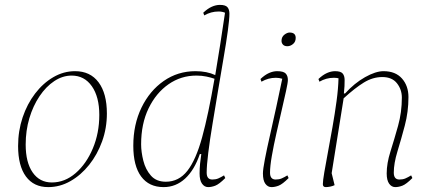

<svg xmlns="http://www.w3.org/2000/svg" viewBox="-20 -753 1776 785"><path d="M177 12Q118 12 86 -31.5Q54 -75 54 -156Q54 -218 72.5 -273Q91 -328 123.5 -370.5Q156 -413 198 -437.5Q240 -462 287 -462Q349 -462 383 -416.5Q417 -371 417 -289Q417 -229 397.5 -175Q378 -121 344.5 -79Q311 -37 268 -12.5Q225 12 177 12ZM192 -7Q245 -7 289 -45Q333 -83 359.5 -146Q386 -209 386 -283Q386 -357 355.5 -400.5Q325 -444 273 -444Q236 -444 202 -421.5Q168 -399 141.5 -359.5Q115 -320 100 -269.5Q85 -219 85 -162Q85 -89 113.5 -48Q142 -7 192 -7Z M649 12Q589 12 557 -31.5Q525 -75 525 -157Q525 -244 558.5 -313Q592 -382 649.5 -422Q707 -462 779 -462Q826 -462 860 -446Q870 -504 880 -569Q890 -634 900 -701Q888 -706 874 -706Q858 -706 843.5 -702Q829 -698 815 -690L811 -701Q829 -718 846 -725.5Q863 -733 879 -733Q902 -733 910 -723.5Q918 -714 918 -697Q918 -675 911.5 -627Q905 -579 894 -515.5Q883 -452 871.5 -382.5Q860 -313 849 -247Q838 -181 831.5 -128.5Q825 -76 825 -47Q825 -19 848 -19Q862 -19 872.5 -23.5Q883 -28 896 -36L901 -25Q876 0 860.5 6Q845 12 831 12Q816 12 806 -2Q796 -16 796 -44Q796 -64 798 -84Q800 -104 803 -123H797Q775 -58 737 -23Q699 12 649 12ZM557 -163Q557 -132 566 -96Q575 -60 597 -35Q619 -10 658 -10Q711 -10 746 -54.5Q781 -99 806.5 -192Q832 -285 857 -431Q843 -436 824 -440Q805 -444 783 -444Q720 -444 669 -408.5Q618 -373 587.5 -310Q557 -247 557 -163Z M1090 12Q1075 12 1065 -1.5Q1055 -15 1055 -44Q1055 -60 1063 -102Q1071 -144 1084 -200.5Q1097 -257 1110 -317.5Q1123 -378 1134 -431Q1121 -435 1108 -435Q1092 -435 1077.5 -431Q1063 -427 1049 -419L1045 -430Q1063 -447 1080 -454.5Q1097 -462 1113 -462Q1139 -462 1148 -452.5Q1157 -443 1157 -426Q1157 -415 1149.5 -381Q1142 -347 1131.5 -301.5Q1121 -256 1110 -207.5Q1099 -159 1091.5 -116Q1084 -73 1084 -47Q1084 -19 1107 -19Q1121 -19 1131.5 -23.5Q1142 -28 1155 -36L1160 -25Q1135 0 1119.5 6Q1104 12 1090 12ZM1155 -564Q1143 -564 1137 -570.5Q1131 -577 1131 -586Q1131 -602 1142.5 -611Q1154 -620 1164 -620Q1189 -620 1189 -598Q1189 -582 1178 -573Q1167 -564 1155 -564Z M1312 12Q1300 12 1300 0Q1300 -14 1306 -49Q1312 -84 1321 -132Q1330 -180 1339.5 -234Q1349 -288 1356 -339.5Q1363 -391 1364 -433Q1355 -435 1345 -435Q1329 -435 1314.5 -431Q1300 -427 1286 -419L1282 -430Q1300 -447 1317 -454.5Q1334 -462 1350 -462Q1373 -462 1381 -452.5Q1389 -443 1389 -426Q1389 -411 1388.5 -401Q1388 -391 1386 -371H1391Q1429 -413 1472.5 -437.5Q1516 -462 1548 -462Q1597 -462 1623.5 -432Q1650 -402 1650 -356Q1650 -296 1635 -239.5Q1620 -183 1605 -134Q1590 -85 1590 -47Q1590 -19 1613 -19Q1627 -19 1637.5 -23.5Q1648 -28 1661 -36L1666 -25Q1641 0 1625.5 6Q1610 12 1596 12Q1581 12 1571 -2Q1561 -16 1561 -44Q1561 -85 1576.5 -134Q1592 -183 1607.5 -238.5Q1623 -294 1623 -354Q1623 -387 1603 -412.5Q1583 -438 1543 -438Q1504 -438 1467.5 -415.5Q1431 -393 1385 -351L1336 -45L1348 4Q1340 8 1330 10Q1320 12 1312 12Z"/></svg>

Font: Petrona Thin
Style: Italic
Weight: 100
Italic angle: -9°
Designer: Ringo R. Seeber
Foundry: Ringo R. Seeber
Version: Version 2.001; ttfautohint (v1.8.3)